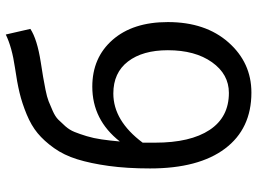

<svg xmlns="http://www.w3.org/2000/svg" viewBox="-130 -726 869 648"><g transform="rotate(-90 304.0 -401.5)"><path d="M147 -312Q147 -193 190 -128Q233 -63 315 -63Q378 -63 418.5 -120Q459 -177 459 -269Q459 -354 421 -403.5Q383 -453 313 -453Q221 -453 147 -354ZM316 13Q194 13 127 -76Q60 -165 60 -329Q60 -407 68.5 -468.5Q77 -530 91 -575Q105 -620 129 -653.5Q153 -687 179 -708.5Q205 -730 242.5 -745.5Q280 -761 315.5 -769.5Q351 -778 400 -785Q469 -795 512 -816L531 -733Q496 -710 419 -698Q387 -693 369 -690Q351 -687 326 -682Q301 -677 287 -671.5Q273 -666 254 -657.5Q235 -649 225 -639Q215 -629 202.5 -615Q190 -601 183 -583.5Q176 -566 169 -543Q162 -520 158 -492.5Q154 -465 151 -431Q224 -524 336 -524Q434 -524 494 -455.5Q554 -387 554 -269Q554 -142 485.5 -64.5Q417 13 316 13Z"/></g></svg>

Font: Noto Sans SC
Style: Regular
Weight: 400
Designer: Ryoko NISHIZUKA  (kana, bopomofo & ideographs); Paul D. Hunt (Latin, Greek & Cyrillic); Sandoll Communications , Soo-you
Foundry: Adobe
Version: Version 2.002;hotconv 1.0.116;makeotfexe 2.5.65601